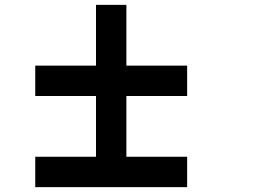

<svg xmlns="http://www.w3.org/2000/svg" viewBox="-20 -770 1040 790"><path d="M395 -250V-247.5ZM395 -247.5V-240ZM375 -750H500V-500H750V-375H500V-125H750V0H125V-125H375V-375H125V-500H375Z"/></svg>

Font: Dogica
Style: Regular
Weight: 400
Monospace: yes
Designer: Roberto Mocci
Version: Version 001.012